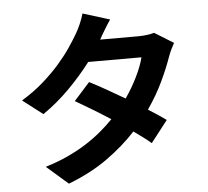

<svg xmlns="http://www.w3.org/2000/svg" viewBox="-59 -902 1118 1031"><g transform="rotate(-5 500.0 -386.0)"><path d="M899 -638Q891 -624 882 -605Q873 -586 866 -567Q846 -509 812 -437Q778 -365 728 -293Q756 -276 780.5 -259.5Q805 -243 824 -229L733 -112Q715 -128 691.5 -145.5Q668 -163 640 -183Q573 -110 483 -45.5Q393 19 271 66L155 -35Q221 -55 276 -80.5Q331 -106 376.5 -135Q422 -164 459.5 -195.5Q497 -227 528 -259Q477 -292 428 -321.5Q379 -351 341 -373L426 -468Q466 -448 514.5 -420.5Q563 -393 614 -363Q651 -416 679 -473.5Q707 -531 718 -576H431Q378 -506 310.5 -438Q243 -370 167 -318L59 -401Q125 -441 176 -486Q227 -531 265.5 -575Q304 -619 331.5 -659.5Q359 -700 378 -733Q389 -751 402.5 -781.5Q416 -812 423 -838L568 -793Q559 -780 550 -765.5Q541 -751 532.5 -737Q524 -723 517 -711Q510 -699 506 -691L505 -690H710Q733 -690 756.5 -693Q780 -696 797 -701Z"/></g></svg>

Font: SpoqaHanSansJP-Bold
Style: Regular
Weight: 700
Designer: [Source Han Sans]
Ryoko NISHIZUKA  (kana & ideographs); Paul D. Hunt (Latin, Greek & Cyrillic); Wenlong ZHANG  (bopomofo
Foundry: Spoqa (http://bi.spoqa.com)
Version: Version 1.002.20150607